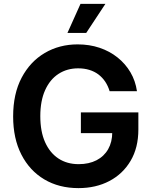

<svg xmlns="http://www.w3.org/2000/svg" viewBox="-20 -968 790 998"><path d="M387.7 9.8Q286.6 9.8 210.2 -35.6Q133.8 -81.1 91.1 -164.6Q48.3 -248 48.3 -362.8Q48.3 -480.5 92.5 -564.2Q136.7 -647.9 212.6 -692.6Q288.6 -737.3 383.8 -737.3Q444.8 -737.3 497.3 -719.7Q549.8 -702.1 590.8 -669.4Q631.8 -636.7 658 -592.3Q684.1 -547.9 691.9 -494.1H549.8Q541.5 -521.5 526.9 -543.5Q512.2 -565.4 491.5 -581.1Q470.7 -596.7 444.3 -604.7Q418 -612.8 386.2 -612.8Q328.6 -612.8 284.2 -584Q239.7 -555.2 214.6 -499.5Q189.5 -443.8 189.5 -364.3Q189.5 -284.2 214.4 -228.8Q239.3 -173.3 283.9 -144Q328.6 -114.7 388.7 -114.7Q442.4 -114.7 481.7 -135Q521 -155.3 542.2 -192.6Q563.5 -230 563.5 -280.8L594.2 -275.9H400.4V-383.8H699.2V-294.9Q699.2 -200.2 658.9 -132.1Q618.7 -64 548.6 -27.1Q478.5 9.8 387.7 9.8ZM330.6 -796.9 398.4 -947.8H527.8L428.2 -796.9Z"/></svg>

Font: Inter Cardless
Style: Bold
Weight: 700
Designer: Rasmus Andersson
Foundry: rsms
Version: Version 4.001;git-9221beed3